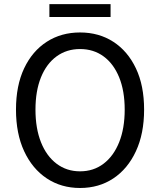

<svg xmlns="http://www.w3.org/2000/svg" viewBox="-20 -905 782 938"><path d="M371 13.4Q279.2 13.4 208.6 -33.4Q138 -80.2 98 -166.2Q58.1 -252.2 58.1 -369.3Q58.1 -487 98 -571.3Q138 -655.6 208.6 -701Q279.2 -746.4 371 -746.4Q463.3 -746.4 533.7 -700.8Q604.1 -655.2 644 -571.1Q684 -487 684 -369.3Q684 -252.2 644 -166.2Q604.1 -80.2 533.7 -33.4Q463.3 13.4 371 13.4ZM371 -68Q437.1 -68 486 -105.3Q535 -142.5 562.1 -210.1Q589.2 -277.8 589.2 -369.3Q589.2 -460.8 562.1 -527.3Q535 -593.7 486 -629.5Q437.1 -665.4 371 -665.4Q305.6 -665.4 256.3 -629.5Q207.1 -593.7 180.2 -527.3Q153.3 -460.8 153.3 -369.3Q153.3 -277.8 180.2 -210.1Q207.1 -142.5 256.3 -105.3Q305.6 -68 371 -68ZM221.3 -821.8V-884.8H520.2V-821.8Z"/></svg>

Font: Noto Sans SC Thin
Style: Regular
Weight: 100
Designer: Ryoko NISHIZUKA 西塚涼子 (kana, bopomofo & ideographs); Paul D. Hunt (Latin, Greek & Cyrillic); Sandoll Communications 산돌커뮤니
Foundry: Adobe
Version: Version 2.004-H2;hotconv 1.0.118;makeotfexe 2.5.65603